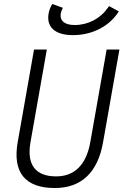

<svg xmlns="http://www.w3.org/2000/svg" viewBox="-20 -945 626 975"><path d="M258.3 9.8C392.6 9.8 476.6 -68.8 503.4 -222.7L586.4 -693.4H521.5L438.5 -222.7C418 -108.4 358.9 -49.3 265.1 -49.3C159.7 -49.3 114.7 -108.9 134.8 -222.7L217.8 -693.4H152.8L69.8 -222.7C43 -69.8 107.4 9.8 258.3 9.8ZM350.1 -766.6C444.8 -766.6 529.3 -808.1 577.1 -877.9L583.5 -887.2L533.7 -914.1L528.3 -906.2C490.2 -851.1 427.7 -817.9 359.4 -817.9C308.1 -817.9 282.2 -839.8 288.6 -877C290 -885.3 294.4 -896 299.3 -905.3L245.6 -924.8C236.8 -911.1 230 -894 227.1 -877.9C213.9 -807.6 259.8 -766.6 350.1 -766.6Z"/></svg>

Font: Cascadia Mono PL Light
Style: Italic
Weight: 300
Italic angle: -10°
Monospace: yes
Designer: Aaron Bell
Foundry: Saja Typeworks
Version: Version 2404.023